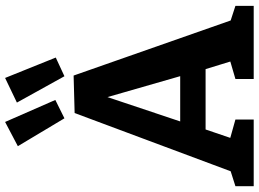

<svg xmlns="http://www.w3.org/2000/svg" viewBox="-151 -864 1015 753"><g transform="rotate(-90 356.5 -487.5)"><path d="M661 -66.7 624 -99.7 710 -71.7V0H423.3V-71.7L509.7 -97L496.3 -76.7L456.3 -207L478.3 -188.7H213.7L231 -205.7L188 -79.3L183.7 -94.3L264.3 -71.7V0H2.7V-71.7L86.3 -98.3L53.7 -70L289.7 -702.3L436.7 -706.3ZM250.3 -269 240.3 -288.3H454.7L440.7 -266L336.7 -627.3L370 -626.7ZM269 -742.3 341 -778 254.7 -975 159.7 -925ZM434 -742.3 507.3 -776.3 427.3 -975 330.7 -928.7Z"/></g></svg>

Font: Bitter Thin
Style: Regular
Weight: 100
Designer: Sol Matas, and Bitter project Authors
Foundry: Sol Matas
Version: Version 2.002